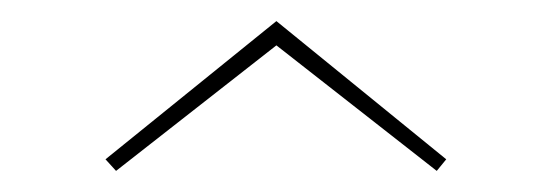

<svg xmlns="http://www.w3.org/2000/svg" viewBox="-20 -762 523 182"><path d="M403 -611 242 -742 80 -611 90 -600 242 -719 394 -600Z"/></svg>

Font: Sprat Condensed Light
Style: Regular
Weight: 300
Width: 3
Designer: Ethan Nakache
Foundry: Collletttivo
Version: Version 2.000;Glyphs 3.2 (3217)